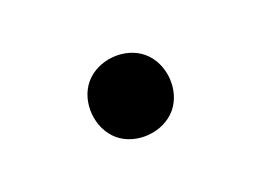

<svg xmlns="http://www.w3.org/2000/svg" viewBox="-37 -372 323 238"><g transform="rotate(20 125.0 -253.0)"><path d="M125 -199C153 -199 179 -225 179 -253C179 -281 153 -307 125 -307C97 -307 71 -281 71 -253C71 -225 97 -199 125 -199Z"/></g></svg>

Font: Libertinus Serif
Style: Regular
Weight: 400
Designer: Philipp H. Poll, Khaled Hosny
Foundry: Caleb Maclennan
Version: Version 7.050;RELEASE